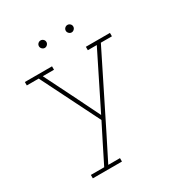

<svg xmlns="http://www.w3.org/2000/svg" viewBox="-181 -649 956 1022"><g transform="rotate(-30 296.5 -137.5)"><path d="M271 250V229H199Q273 83 345 -62.5Q417 -208 490 -354H558V-375H410V-354H465Q423 -270 381 -185Q339 -100 299 -20Q258 -104 216.5 -187Q175 -270 133 -354H202V-375H35V-354H108Q153 -264 197.5 -175Q242 -86 287 4Q259 59 230.5 116Q202 173 174 229H92V250ZM406 -502Q406 -512 399 -518.5Q392 -525 383 -525Q374 -525 367 -518.5Q360 -512 360 -502Q360 -493 367 -486Q374 -479 383 -479Q392 -479 399 -486Q406 -493 406 -502ZM241 -502Q241 -512 234 -518.5Q227 -525 218 -525Q209 -525 202 -518.5Q195 -512 195 -502Q195 -493 202 -486Q209 -479 218 -479Q227 -479 234 -486Q241 -493 241 -502Z"/></g></svg>

Font: Josefin Slab ExtraLight
Style: Regular
Weight: 250
Designer: Santiago Orozco
Foundry: Typemade
Version: Version 2.000